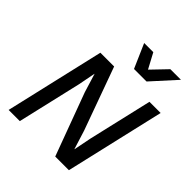

<svg xmlns="http://www.w3.org/2000/svg" viewBox="-239 -1050 1203 1203"><g transform="rotate(45 362.0 -448.5)"><path d="M37 0 190 -660H312L463 -243L502 -118H503L526 -234L625 -660H724L571 0H450L296 -416L258 -540H257L235 -426L136 0ZM411 -737 341 -897H422L476 -796L573 -897H667L522 -737Z"/></g></svg>

Font: Work Sans Medium
Style: Italic
Weight: 500
Italic angle: -13°
Designer: Wei Huang
Foundry: Wei Huang
Version: Version 2.012; ttfautohint (v1.8.3)